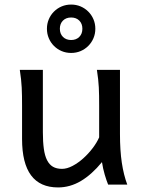

<svg xmlns="http://www.w3.org/2000/svg" viewBox="-20 -801 619 833"><path d="M449.2 0Q445.8 -8.3 441.9 -19.5Q438 -30.8 434.3 -43.5Q430.7 -56.2 427.5 -70.1Q424.3 -84 422.4 -97.7Q377.9 -43.5 330.8 -15.6Q283.7 12.2 231.9 12.2Q75.7 12.2 75.7 -197.8V-341.8Q75.7 -365.2 75.4 -384.3Q75.2 -403.3 74.2 -421.1Q73.2 -439 71.3 -457.5Q69.3 -476.1 65.9 -498H166V-227.1Q166 -185.5 170.2 -155.5Q174.3 -125.5 184.1 -106.2Q193.8 -86.9 209.7 -77.6Q225.6 -68.4 249 -68.4Q270.5 -68.4 294.9 -81.3Q319.3 -94.2 341.6 -114.3Q363.8 -134.3 382.1 -158.4Q400.4 -182.6 410.2 -205.1V-341.8Q410.2 -365.7 409.9 -385Q409.7 -404.3 408.7 -421.9Q407.7 -439.5 405.8 -457.5Q403.8 -475.6 400.4 -498H500.5V-219.7Q500.5 -148.4 508.5 -95Q516.6 -41.5 532.2 0ZM183.6 -676.3Q183.6 -698.2 191.7 -717.3Q199.7 -736.3 214.1 -750.7Q228.5 -765.1 247.6 -773.2Q266.6 -781.2 288.6 -781.2Q310.5 -781.2 329.6 -773.2Q348.6 -765.1 363 -750.7Q377.4 -736.3 385.5 -717.3Q393.6 -698.2 393.6 -676.3Q393.6 -654.3 385.5 -635.3Q377.4 -616.2 363 -601.8Q348.6 -587.4 329.6 -579.3Q310.5 -571.3 288.6 -571.3Q266.6 -571.3 247.6 -579.3Q228.5 -587.4 214.1 -601.8Q199.7 -616.2 191.7 -635.3Q183.6 -654.3 183.6 -676.3ZM337.4 -676.3Q337.4 -698.2 324 -711.7Q310.5 -725.1 288.6 -725.1Q266.6 -725.1 253.2 -711.7Q239.7 -698.2 239.7 -676.3Q239.7 -654.3 253.2 -640.9Q266.6 -627.4 288.6 -627.4Q310.5 -627.4 324 -640.9Q337.4 -654.3 337.4 -676.3Z"/></svg>

Font: Andika FrenchTight
Style: Regular
Weight: 400
Designer: Victor Gaultney, Annie Olsen, Julie Remington, Don Collingsworth, Eric Hays, Becca Hirsbrunner
Foundry: SIL International
Version: Version 5.000 ; Dig1 Dig4Opn Dig7 LnSpcTght